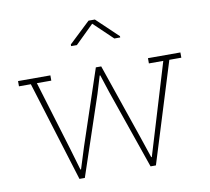

<svg xmlns="http://www.w3.org/2000/svg" viewBox="-83 -855 1038 948"><g transform="rotate(-10 436.5 -381.0)"><path d="M240.2 0 85 -502H25.4V-528.3H187.5V-502H115.2L221.2 -152.8L252.9 -44.9L255.9 -44.4L290 -152.8L415.5 -528.3H442.4L571.3 -152.8L607.9 -43.9L610.8 -44.4L643.6 -152.8L749 -502H676.8V-528.3H839.4V-502H779.3L623.5 0H596.7L459 -397L430.2 -485.4H427.2L400.4 -397L267.1 0ZM313.5 -652.8V-661.1L419.9 -761.7H451.7L559.6 -659.2V-652.8H530.3L435.1 -743.7L342.3 -652.8Z"/></g></svg>

Font: Roboto Slab LO Thin
Style: Regular
Weight: 250
Designer: Google
Version: Version 2.00;September 28, 2018;FontCreator 11.5.0.2427 64-b